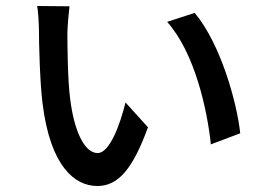

<svg xmlns="http://www.w3.org/2000/svg" viewBox="-20 -594 886 641"><path d="M104 -574C107 -562 110 -514 110 -494C110 -452 113 -320 122 -249C148 -39 229 27 305 27C376 27 424 -32 474 -169L399 -252C381 -178 346 -83 306 -83C262 -83 227 -157 214 -266C206 -327 205 -440 205 -484C205 -502 210 -559 212 -573ZM538 -521C631 -417 672 -226 684 -112L782 -149C771 -252 717 -447 630 -551Z"/></svg>

Font: GenEiGothic-pro-SemiBold
Style: Regular
Weight: 500
Designer: Ryoko NISHIZUKA (kana & ideographs); Paul D. Hunt (Latin, Greek & Cyrillic); Wenlong ZHANG (bopomofo); Sandoll Communica
Foundry: Adobe Systems Incorporated; o_tamon
Version: Version 1.000.140830